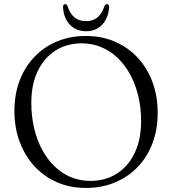

<svg xmlns="http://www.w3.org/2000/svg" viewBox="-20 -889 831 926"><path d="M394 -715.5Q471 -715.5 534.5 -688Q598 -660.5 644.2 -610.5Q690.5 -560.5 715.5 -493Q740.5 -425.5 740.5 -345Q740.5 -265 715.5 -198.5Q690.5 -132 644.2 -83.8Q598 -35.5 534.2 -9Q470.5 17.5 393.5 17.5Q318 17.5 255 -10Q192 -37.5 146 -87.5Q100 -137.5 74.8 -205.2Q49.5 -273 49.5 -353.5Q49.5 -433.5 74.5 -499.8Q99.5 -566 145.5 -614.2Q191.5 -662.5 254.8 -689Q318 -715.5 394 -715.5ZM660.5 -305Q660.5 -370.5 646.5 -427.8Q632.5 -485 607 -531.2Q581.5 -577.5 546 -611Q510.5 -644.5 467 -662.2Q423.5 -680 374 -680Q302.5 -680 247.8 -645.2Q193 -610.5 162 -546.2Q131 -482 131 -393.5Q131 -327.5 144.8 -270Q158.5 -212.5 183.8 -166Q209 -119.5 244.2 -85.8Q279.5 -52 323 -34.2Q366.5 -16.5 415.5 -16.5Q488 -16.5 543.2 -51.5Q598.5 -86.5 629.5 -151.2Q660.5 -216 660.5 -305ZM395 -787Q427.5 -787 449.5 -804.2Q471.5 -821.5 483.5 -859.5Q486.5 -865 489.5 -867Q492.5 -869 495.5 -869Q500.5 -869 503.5 -865.5Q506.5 -862 506.5 -855Q503 -802.5 473.2 -770.5Q443.5 -738.5 395 -738.5Q346.5 -738.5 316.5 -770.5Q286.5 -802.5 284 -855Q283.5 -862 286.5 -865.5Q289.5 -869 294 -869Q298 -869 300.8 -867Q303.5 -865 305.5 -859.5Q318.5 -821 340.5 -804Q362.5 -787 395 -787Z"/></svg>

Font: Fraunces Light
Style: Regular
Weight: 300
Version: Version 1.000;[b76b70a41]